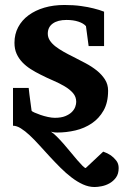

<svg xmlns="http://www.w3.org/2000/svg" viewBox="-20 -520 497 771"><path d="M414.1 -155.8Q414.1 -108.4 396 -76.4Q377.9 -44.4 348.6 -24.7Q319.3 -4.9 283 3.7Q246.6 12.2 210 12.2Q203.1 12.2 198.7 11.7Q194.3 11.2 184.6 8.8Q194.8 15.1 208 28.3Q221.2 41.5 235.4 57.6Q249.5 73.7 263.7 91.1Q277.8 108.4 290 122.6Q302.2 136.7 311.3 145.8Q320.3 154.8 324.2 154.8L394.5 88.9Q411.6 94.7 425.3 104Q437 112.3 446.8 124.8Q456.5 137.2 456.5 154.8Q456.5 178.2 445.8 192.9Q435.1 207.5 419.9 216.1Q404.8 224.6 388.2 227.8Q371.6 231 359.9 231Q336.4 231 313.2 220.5Q290 210 267.3 192.6Q244.6 175.3 222.4 153.1Q200.2 130.9 179 107.9Q157.7 85 137.7 62.7Q117.7 40.5 99.1 23.2Q80.6 5.9 63.7 -4.6Q46.9 -15.1 32.2 -15.1V-167H95.2Q96.2 -156.7 98.1 -141.1Q100.1 -125.5 102.1 -110.8Q104 -93.8 106.9 -75.2Q107.9 -72.8 118.2 -68.1Q128.4 -63.5 142.6 -58.6Q156.7 -53.7 172.4 -50.3Q188 -46.9 200.2 -46.9Q225.6 -46.9 242.2 -53.7Q258.8 -60.5 268.6 -70.3Q278.3 -80.1 282.2 -91.1Q286.1 -102.1 286.1 -110.8Q286.1 -131.3 273.2 -146.2Q260.3 -161.1 239.7 -173.3Q219.2 -185.5 193.6 -196.5Q168 -207.5 143.1 -220.2Q122.1 -230.5 103 -242.7Q84 -254.9 69.6 -270Q55.2 -285.2 46.6 -304.2Q38.1 -323.2 38.1 -348.1Q38.1 -382.8 53 -410.9Q67.9 -439 94.7 -458.7Q121.6 -478.5 158.2 -489.3Q194.8 -500 238.8 -500Q275.9 -500 305.4 -495.8Q335 -491.7 355.5 -486.3Q379.4 -480.5 397.9 -473.1V-335H335.9L325.2 -415Q315.4 -426.3 294.9 -433.1Q274.4 -439.9 247.1 -439.9Q211.9 -439.9 191.9 -425.5Q171.9 -411.1 171.9 -384.8Q171.9 -370.1 180.2 -357.4Q188.5 -344.7 202.6 -333.7Q216.8 -322.8 234.9 -312.5Q252.9 -302.2 272.9 -292.5Q297.9 -279.8 323.2 -266.4Q348.6 -252.9 368.7 -236.8Q388.7 -220.7 401.4 -200.9Q414.1 -181.2 414.1 -155.8Z"/></svg>

Font: Charis SIL Afr
Style: Bold
Weight: 700
Foundry: SIL International
Version: Version 5.000